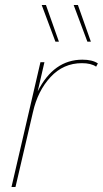

<svg xmlns="http://www.w3.org/2000/svg" viewBox="-20 -749 412 769"><path d="M216 -582H202L147 -729H164ZM344 -582H330L275 -729H292ZM310 -510Q350 -510 372 -495L365 -482Q345 -496 308 -496Q234 -496 182.5 -440.5Q131 -385 112 -300L42 0H26L142 -500H158L131 -383Q195 -510 310 -510Z"/></svg>

Font: Elaine Sans Thin
Style: Italic
Weight: 250
Italic angle: -13°
Designer: Wei Huang
Foundry: Wei Huang
Version: Version 2.001;December 24, 2019;FontCreator 12.0.0.2547 64-b